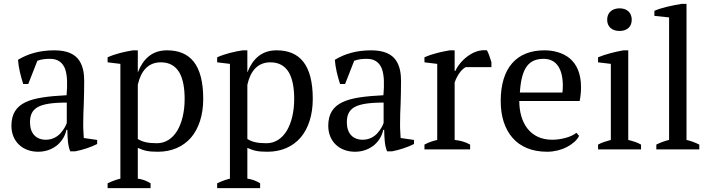

<svg xmlns="http://www.w3.org/2000/svg" viewBox="-20 -772 3671 992"><path d="M410 -131C410 -165 411 -201 413 -238C414 -275 415 -313 415 -353C415 -390 410 -429 389 -460C368 -491 329 -512 261 -512C185 -512 124 -494 73 -463C76 -422 87 -378 100 -338H126L173 -458C196 -467 220 -468 239 -468C279 -468 303 -449 316 -417C328 -384 329 -337 324 -280C231 -275 160 -267 112 -244C64 -221 39 -183 39 -122C39 -42 96 12 177 12C220 12 253 -3 278 -24C302 -45 318 -74 323 -101H328C329 -57 330 -21 343 10H368C405 3 449 -11 482 -28V-49L413 -59C412 -71 412 -82 411 -93C410 -104 410 -116 410 -131ZM217 -50C166 -50 135 -83 135 -140C135 -173 144 -200 172 -217C200 -234 248 -242 325 -242V-137C321 -124 310 -103 293 -84C276 -65 250 -50 217 -50Z M758 175C734 160 713 154 692 151V-8C725 7 747 12 796 12C867 12 926 -14 967 -61C1007 -108 1030 -177 1030 -261C1030 -438 962 -512 843 -512C766 -512 720 -468 693 -400H692V-512H667C624 -505 579 -495 536 -476V-450L602 -442V151C581 156 559 164 536 175V200H758ZM811 -450C856 -450 887 -431 907 -397C926 -363 934 -316 934 -261C934 -194 920 -138 896 -97C871 -56 835 -32 791 -32C743 -32 716 -39 692 -54V-334C708 -406 746 -450 811 -450Z M1324 175C1300 160 1279 154 1258 151V-8C1291 7 1313 12 1362 12C1433 12 1492 -14 1533 -61C1573 -108 1596 -177 1596 -261C1596 -438 1528 -512 1409 -512C1332 -512 1286 -468 1259 -400H1258V-512H1233C1190 -505 1145 -495 1102 -476V-450L1168 -442V151C1147 156 1125 164 1102 175V200H1324ZM1377 -450C1422 -450 1453 -431 1473 -397C1492 -363 1500 -316 1500 -261C1500 -194 1486 -138 1462 -97C1437 -56 1401 -32 1357 -32C1309 -32 1282 -39 1258 -54V-334C1274 -406 1312 -450 1377 -450Z M2047 -131C2047 -165 2048 -201 2050 -238C2051 -275 2052 -313 2052 -353C2052 -390 2047 -429 2026 -460C2005 -491 1966 -512 1898 -512C1822 -512 1761 -494 1710 -463C1713 -422 1724 -378 1737 -338H1763L1810 -458C1833 -467 1857 -468 1876 -468C1916 -468 1940 -449 1953 -417C1965 -384 1966 -337 1961 -280C1868 -275 1797 -267 1749 -244C1701 -221 1676 -183 1676 -122C1676 -42 1733 12 1814 12C1857 12 1890 -3 1915 -24C1939 -45 1955 -74 1960 -101H1965C1966 -57 1967 -21 1980 10H2005C2042 3 2086 -11 2119 -28V-49L2050 -59C2049 -71 2049 -82 2048 -93C2047 -104 2047 -116 2047 -131ZM1854 -50C1803 -50 1772 -83 1772 -140C1772 -173 1781 -200 1809 -217C1837 -234 1885 -242 1962 -242V-137C1958 -124 1947 -103 1930 -84C1913 -65 1887 -50 1854 -50Z M2519 -425V-451C2512 -474 2505 -495 2496 -512C2460 -516 2425 -503 2397 -482C2368 -461 2345 -433 2333 -406H2329V-512H2304C2263 -505 2216 -495 2173 -476V-450L2239 -442V-49C2218 -44 2197 -38 2173 -25V0H2409V-25C2382 -40 2356 -46 2329 -49V-346C2346 -394 2371 -417 2386 -425Z M2958 -86C2934 -65 2880 -50 2833 -50C2776 -50 2733 -72 2705 -108C2677 -144 2663 -194 2663 -250H2975C2980 -277 2982 -299 2982 -322C2982 -394 2958 -442 2923 -471C2887 -500 2840 -512 2793 -512C2649 -512 2567 -421 2567 -250C2567 -170 2588 -106 2628 -60C2668 -14 2728 12 2807 12C2843 12 2879 3 2908 -12C2937 -27 2961 -47 2972 -70ZM2789 -468C2857 -468 2888 -413 2888 -328C2888 -317 2887 -306 2886 -294H2666C2674 -423 2713 -468 2789 -468Z M3117 -670C3117 -634 3142 -612 3181 -612C3220 -612 3244 -634 3244 -670C3244 -706 3220 -729 3181 -729C3142 -729 3117 -706 3117 -670ZM3292 -25C3273 -36 3253 -42 3226 -49V-512H3201C3156 -504 3109 -492 3070 -476V-450L3136 -442V-49C3111 -42 3090 -36 3070 -25V0H3292Z M3593 -25C3571 -36 3549 -44 3527 -49V-752H3502C3453 -744 3396 -732 3361 -716V-690L3437 -682V-49C3415 -44 3393 -36 3371 -25V0H3593Z"/></svg>

Font: PT Serif
Style: Regular
Weight: 400
Designer: A.Korolkova, O.Umpeleva, V.Yefimov
Foundry: ParaType Ltd
Version: Version 1.000;PS 001.000;hotconv 1.0.88;makeotf.lib2.5.64775